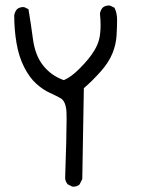

<svg xmlns="http://www.w3.org/2000/svg" viewBox="-20 -450 540 711"><path d="M247.1 240.7Q249 241.2 253.2 241.2Q257.3 241.2 263.2 239.5Q269 237.8 274.4 233.4L284.7 212.9L290.5 -123.5Q308.6 -139.2 319.8 -150.4Q338.9 -169.4 354 -186.5Q383.3 -219.7 396.5 -252.7Q409.7 -285.6 411.6 -318.1Q413.6 -350.6 413.6 -376.5Q413.6 -402.3 403.8 -421.4L387.7 -429.2Q385.7 -429.7 383.8 -429.7Q369.1 -429.7 359.9 -421.4Q352.1 -412.1 350.1 -399.4Q352.5 -377 352.5 -357.4Q352.5 -327.1 347.4 -305.7Q342.3 -284.2 329.1 -262.7Q310.5 -231.9 276.4 -197.8Q244.6 -165.5 218.8 -154.3L215.8 -153.3L213.4 -154.3Q169.4 -170.4 139.9 -207.3Q110.4 -244.1 102.1 -304.7Q94.7 -361.3 85.4 -416L70.3 -423.3Q68.4 -423.8 66.4 -423.8Q51.8 -423.8 42.5 -415.5Q34.7 -405.8 32.7 -393.1Q32.7 -339.4 41.3 -289.6Q49.8 -239.7 69.8 -200.7Q89.8 -161.6 115.2 -139.2Q140.6 -116.7 165 -106Q190.9 -94.2 205.1 -85.9Q221.7 -75.7 225.6 -43.5Q226.6 -34.2 226.6 -6.8Q226.6 55.2 221.2 210.4Q222.7 223.1 230.5 232.4Z"/></svg>

Font: Bakudai
Style: ExtraLight
Weight: 200
Version: Version 1.48